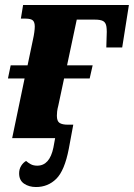

<svg xmlns="http://www.w3.org/2000/svg" viewBox="-20 -556 539 773"><path d="M125 197Q97 197 77 183.5Q57 170 57 142Q57 125 65 112Q73 99 85 92Q94 100 104.5 105.5Q115 111 130 111Q180 111 195 38L202 0H29L79 -240H12L23 -293H91L113 -398Q116 -411 118 -425.5Q120 -440 120 -449Q120 -467 112 -474Q104 -481 83 -481H64L73 -536H499L472 -365H408L409 -399Q411 -432 408.5 -448.5Q406 -465 395.5 -471Q385 -477 362 -477H289L250 -293H353L341 -240H238L215 -132Q211 -117 210 -107Q209 -97 209 -90Q209 -68 220 -61Q231 -54 253 -54H275L257 43Q240 131 206.5 164Q173 197 125 197Z"/></svg>

Font: Noto Serif Condensed ExtraBold
Style: Italic
Weight: 800
Width: 3
Italic angle: -12°
Designer: Monotype Design Team
Foundry: Monotype Imaging Inc.
Version: Version 2.014; ttfautohint (v1.8.4.7-5d5b)